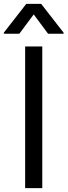

<svg xmlns="http://www.w3.org/2000/svg" viewBox="-41 -966 347 986"><path d="M176.1 0H88.1V-727.3H176.1ZM132.1 -892 58.2 -792.6H-21.3V-798.3L93.8 -946H170.5L285.5 -798.3V-792.6H206Z"/></svg>

Font: Fast_Sans
Style: Regular
Weight: 400
Designer: Rasmus Andersson
Foundry: rsms
Version: Version 3.018;git-588b23468